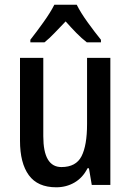

<svg xmlns="http://www.w3.org/2000/svg" viewBox="-20 -786 557 816"><path d="M449 -540V0H370L358 -71H352Q332 -31 297 -10.5Q262 10 219 10Q140 10 102.5 -41.5Q65 -93 65 -188V-540H164V-207Q164 -76 241 -76Q303 -76 326.5 -122Q350 -168 350 -259V-540ZM306 -766Q323 -732 353 -690.5Q383 -649 409 -617V-606H349Q327 -623 304.5 -646Q282 -669 259 -695Q234 -669 211.5 -645.5Q189 -622 169 -606H109V-617Q135 -650 165 -692Q195 -734 211 -766Z"/></svg>

Font: Noto Sans Lao Condensed Medium
Style: Regular
Weight: 500
Width: 3
Designer: Monotype Design Team
Foundry: Monotype Imaging Inc.
Version: Version 2.003; ttfautohint (v1.8.4.7-5d5b)